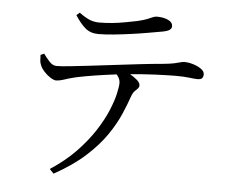

<svg xmlns="http://www.w3.org/2000/svg" viewBox="-54 -803 1109 920"><g transform="rotate(5 500.0 -342.5)"><path d="M216.1 32.9Q288.3 -14.3 339.4 -67.5Q390.4 -120.8 424.7 -173.9Q458.9 -227 478.2 -273.6Q497.5 -320.2 505.3 -355.2Q513 -390.2 513 -406.1Q513 -421.1 504.6 -434.8Q496.3 -448.6 475.7 -466.5L519.2 -475.2Q537 -466.2 557.9 -454.4Q578.8 -442.5 594.1 -429.3Q609.3 -416 609.3 -403.8Q609.3 -394.5 602.9 -388Q596.5 -381.6 588.3 -373.4Q580.2 -365.1 574.7 -350.2Q561.4 -310.9 540.1 -261.4Q518.8 -211.9 481.9 -158Q445 -104.1 385.4 -50Q325.9 4.1 236 53.6ZM209.9 -392.2Q198.8 -392.2 181.9 -402.7Q165.1 -413.3 150.7 -429.1Q136.4 -445 131.2 -459.1Q126.7 -468.7 125.7 -480.4Q124.7 -492.2 124.4 -508L141.5 -515.2Q155.6 -495 171.3 -478.3Q187 -461.6 205.7 -461.6Q226.5 -461.6 266.8 -465.8Q307.2 -470 360.7 -476.3Q414.2 -482.6 474.5 -489.9Q534.8 -497.2 595.7 -504.3Q656.6 -511.5 711.7 -516.2Q747.1 -519.5 766.3 -523.7Q785.5 -527.9 795.6 -531Q805.7 -534.1 813.4 -534.1Q834.1 -534.1 856.5 -527.3Q878.9 -520.6 895.2 -509.1Q911.5 -497.6 911.5 -483.1Q911.5 -471 905.6 -464.4Q899.7 -457.7 883 -457.7Q871.1 -457.7 844 -461.1Q816.8 -464.4 780.1 -464.4Q744.4 -464.4 678.5 -461.6Q612.5 -458.8 538.4 -451.2Q492.5 -446.6 441.4 -439.4Q390.2 -432.2 349 -424.8Q307.7 -417.4 289.7 -412.5Q266.8 -406.7 246.9 -399.8Q227 -393 209.9 -392.2ZM391.3 -631.6Q353.5 -631.6 328.6 -652.7Q303.8 -673.7 278.9 -712.6L294 -725.9Q322.9 -704.7 344.4 -695.8Q365.9 -686.9 390.9 -686.9Q421.4 -686.9 453.5 -690.1Q485.5 -693.3 515.8 -699.1Q546.2 -704.8 571.3 -709.8Q601.4 -716.8 617.6 -723.2Q633.9 -729.6 643.9 -734.3Q653.9 -739 663.6 -739Q696.5 -739 718.5 -728.5Q740.4 -718 740.4 -699.6Q740.4 -688.9 730.7 -681.7Q721 -674.6 697 -670.2Q668.6 -665.3 629.7 -658.4Q590.7 -651.5 548.1 -645.7Q505.5 -639.8 465.1 -635.7Q424.6 -631.6 391.3 -631.6Z"/></g></svg>

Font: Noto Serif KR ExtraLight
Style: Regular
Weight: 200
Designer: Ryoko NISHIZUKA 西塚涼子 (kana & ideographs); Frank Grießhammer (Latin, Greek & Cyrillic); Wenlong ZHANG 张文龙 (bopomofo); San
Foundry: Adobe
Version: Version 2.002-H1;hotconv 1.1.0;makeotfexe 2.6.0